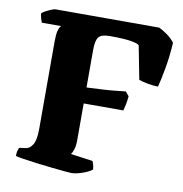

<svg xmlns="http://www.w3.org/2000/svg" viewBox="-79 -779 813 853"><g transform="rotate(10 327.0 -352.0)"><path d="M298 0Q291 0 266 -2.5Q241 -5 207 -8.5Q173 -12 138.5 -16.5Q104 -21 78 -25Q52 -29 43 -32Q43 -56 51 -70L80 -74Q98 -76 111 -97Q124 -118 124 -169V-561Q124 -594 128 -609.5Q132 -625 136.5 -630Q141 -635 140 -635H54Q51 -640 47.5 -652.5Q44 -665 43 -675Q48 -681 60.5 -687.5Q73 -694 85.5 -699Q98 -704 103 -704H571Q588 -696 608.5 -681.5Q629 -667 643 -648Q639 -584 629 -529Q619 -474 611 -445Q589 -445 563.5 -450Q538 -455 524 -460L495 -610Q492 -617 461 -623Q430 -629 362 -629Q322 -629 310.5 -612.5Q299 -596 299 -555V-386Q340 -388 368.5 -389.5Q397 -391 421.5 -393.5Q446 -396 474 -399L490 -380Q488 -359 484.5 -341.5Q481 -324 478 -314H299V-147Q299 -123 293.5 -106Q288 -89 282 -83L382 -69Q384 -64 387 -55Q390 -46 391 -32Q375 -19 346 -9.5Q317 0 298 0Z"/></g></svg>

Font: Texturina Black
Style: Regular
Weight: 900
Designer: Guillermo Torres Carreño
Foundry: Omnibus-Type
Version: Version 1.002; ttfautohint (v1.8.3)